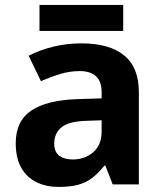

<svg xmlns="http://www.w3.org/2000/svg" viewBox="-20 -728 643 758"><path d="M301.8 -556.8Q411.6 -556.8 469.9 -509.4Q528.2 -462 528.2 -364V0H424.9L396 -74H392Q369 -45 344.5 -26Q320 -7 288.5 1.5Q257 10 211.1 10Q163.1 10 124.6 -8.5Q86.1 -27 64.1 -65.4Q42.1 -103.9 42.1 -162.8Q42.1 -249.7 103.1 -291.2Q164.1 -332.7 286.3 -336.7L381.2 -339.7V-363.9Q381.2 -407.2 358.6 -427.3Q336 -447.4 295.8 -447.4Q255.8 -447.4 217.8 -435.9Q179.8 -424.4 141.8 -407.4L93.2 -507.9Q137 -530.8 190.5 -543.8Q243.9 -556.8 301.8 -556.8ZM322.9 -251.1Q250.4 -249.1 222.2 -225Q194.1 -201 194.1 -161.8Q194.1 -127.6 214.2 -113Q234.3 -98.4 266.5 -98.4Q314.8 -98.4 348 -127Q381.2 -155.7 381.2 -208.1V-253.1ZM466.4 -708.5V-606H135.9V-708.5Z"/></svg>

Font: Noto Sans Hebrew
Style: Regular
Weight: 400
Designer: Monotype Design Team
Foundry: Monotype Imaging Inc.
Version: Version 2.003;January 10, 2023;FontCreator 14.0.0.2877 64-bi